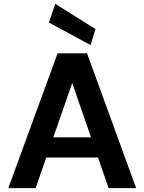

<svg xmlns="http://www.w3.org/2000/svg" viewBox="-20 -977 750 997"><path d="M23 0 279 -700H432L687 0H544L355 -546L165 0ZM136 -159 172 -264H528L563 -159ZM450 -743 234 -860 267 -957 476 -826Z"/></svg>

Font: DM Sans 12pt
Style: Bold
Weight: 700
Version: Version 4.004;gftools[0.9.30]